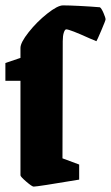

<svg xmlns="http://www.w3.org/2000/svg" viewBox="-20 -681 412 713"><path d="M56 -30V-381H0V-447L56 -466V-503Q56 -523 86.5 -561.5Q117 -600 155.5 -630.5Q194 -661 214 -661Q236 -661 275.5 -659Q315 -657 351 -654Q357 -650 364.5 -632.5Q372 -615 372 -609Q372 -605 356 -567.5Q340 -530 338 -528L314 -538Q239 -572 226 -572Q221 -572 217 -560Q213 -548 213 -528L212 -93L274 -70V-14Q119 12 105 12Q99 12 77.5 -6.5Q56 -25 56 -30Z"/></svg>

Font: Grenze ExtraBold
Style: Regular
Weight: 800
Designer: Renata Polastri
Foundry: Omnibus-Type
Version: Version 1.002; ttfautohint (v1.8)